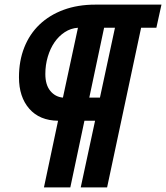

<svg xmlns="http://www.w3.org/2000/svg" viewBox="-20 -730 718 830"><path d="M62 -396Q62 -467 85 -525Q108 -583 151 -624Q194 -665 255 -687.5Q316 -710 392 -710H678L656 -610H590L443 80H329L391 -208H345L284 80H170L231 -208Q151 -209 106.5 -260Q62 -311 62 -396ZM176 -410Q176 -363 197.5 -337Q219 -311 252 -308L317 -610Q286 -608 260 -591Q234 -574 215.5 -547Q197 -520 186.5 -484.5Q176 -449 176 -410ZM477 -610H430L366 -308H412Z"/></svg>

Font: PTCRaleway
Style: Bold Italic
Weight: 700
Italic angle: -12°
Designer: Matt McInerney, Pablo Impallari, Rodrigo Fuenzalida
Foundry: Matt McInerney, Pablo Impallari, Rodrigo Fuenzalida
Version: Version 3.000g; ttfautohint (v1.5) -l 8 -r 28 -G 28 -x 14 -D